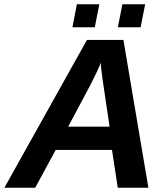

<svg xmlns="http://www.w3.org/2000/svg" viewBox="-41 -874 783 894"><path d="M218.3 -175.8 123 0H-20.5L363.8 -688H533.7L649.9 0H507.3L480.5 -175.8ZM427.7 -582Q422.9 -566.4 410.6 -540.5Q398.4 -514.6 379.9 -478.5L276.4 -284.2H469.2L436.5 -504.9Q432.1 -538.1 429.9 -557.4Q427.7 -576.7 427.7 -582ZM634.8 -854 613.8 -747.1H507.8L528.8 -854ZM421.4 -854 400.4 -747.1H296.4L316.9 -854Z"/></svg>

Font: Arimo
Style: Italic
Weight: 400
Italic angle: -12°
Designer: Steve Matteson
Foundry: Monotype Imaging Inc.
Version: Version 1.33